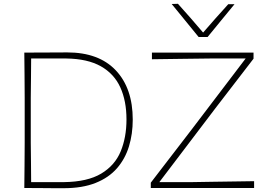

<svg xmlns="http://www.w3.org/2000/svg" viewBox="-20 -990 1418 1011"><path d="M108 0Q109 -61 109.2 -117Q109.5 -173 110 -238V-475Q109.5 -540.5 109.2 -596.5Q109 -652.5 108 -713Q179.5 -713 229.5 -713.5Q279.5 -714 334 -714Q500.5 -714 589.8 -619.5Q679 -525 679 -360Q679 -284.5 659 -219Q639 -153.5 596 -104Q553 -54.5 483.5 -26.8Q414 1 315 1Q275.5 1 243 0.8Q210.5 0.5 178.5 0.2Q146.5 0 108 0ZM144 -31H316Q440.5 -32.5 512.8 -75.8Q585 -119 615.5 -193Q646 -267 646 -361Q646 -458.5 613.5 -530Q581 -601.5 511 -641Q441 -680.5 329 -682H144Q143.5 -631 143.2 -581.5Q143 -532 142 -475V-238Q143 -181 143.2 -131.5Q143.5 -82 144 -31ZM774 0V-28Q803.5 -66.5 841.5 -116Q879.5 -165.5 918.8 -216.5Q958 -267.5 991 -310.5L1273.5 -682H1087Q1018.5 -681.5 941 -680.2Q863.5 -679 780 -678V-713H1315V-681Q1265 -616 1215.2 -551.2Q1165.5 -486.5 1115 -421L819 -31H989Q1038 -32 1097.8 -32.8Q1157.5 -33.5 1215.8 -34.5Q1274 -35.5 1318 -36V0ZM1026 -795Q991 -838 955.2 -881.8Q919.5 -925.5 884 -969L917 -970Q986 -893.5 1049.5 -818.5Q1082 -856 1114.8 -893.2Q1147.5 -930.5 1182 -968H1215Q1179 -924.5 1143.8 -881.5Q1108.5 -838.5 1073 -795Z"/></svg>

Font: Commissioner Loud Thin
Style: Regular
Weight: 100
Designer: Kostas Bartsokas
Foundry: Kostas Bartsokas
Version: Version 1.000; ttfautohint (v1.8.3)